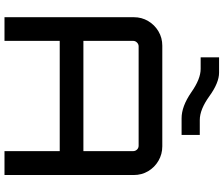

<svg xmlns="http://www.w3.org/2000/svg" viewBox="-92 -928 1019 876"><g transform="rotate(90 418.0 -489.5)"><path d="M58 0V-590Q58 -626 75.5 -655.5Q93 -685 122.5 -702.5Q152 -720 188 -720H647Q683 -720 713 -702.5Q743 -685 760.5 -655.5Q778 -626 778 -590V0H669V-252H166V0H58ZM166 -360H669V-587Q669 -597 662 -604.5Q655 -612 644 -612H191Q181 -612 173.5 -604.5Q166 -597 166 -587V-360ZM519 -808Q465 -808 401 -852Q340 -895 294 -895H241V-979H311Q357 -979 418 -935Q479 -891 527 -891H595V-808H519Z"/></g></svg>

Font: Orbitron Medium
Style: Regular
Weight: 500
Designer: Matt McInerney
Foundry: The League of Moveable Type
Version: Version 2.001